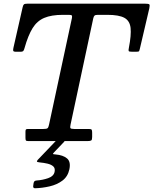

<svg xmlns="http://www.w3.org/2000/svg" viewBox="-20 -770 837 1048"><path d="M119 -19V-51Q119 -59.5 121.2 -62.8Q123.5 -66 132 -66H216Q234 -66 239.2 -70Q244.5 -74 247.5 -89L372.5 -671Q374.5 -681.5 372.2 -685.2Q370 -689 355.5 -689H323.5Q260.5 -689 221.2 -672.2Q182 -655.5 157.8 -616.2Q133.5 -577 114 -508Q111.5 -498.5 108 -493Q104.5 -487.5 91 -487.5H67.5Q53 -487.5 52 -493.5Q51 -499.5 53.5 -510L103.5 -730Q106 -742 110.5 -746Q115 -750 131 -750H771Q792 -750 795.2 -745.8Q798.5 -741.5 795 -724.5L743.5 -504.5Q741 -493.5 738.8 -490.5Q736.5 -487.5 722 -487.5H702Q684.5 -487.5 682.5 -491.5Q680.5 -495.5 683.5 -509.5Q697 -578.5 692.8 -617.5Q688.5 -656.5 658.8 -672.8Q629 -689 566 -689H514.5Q501 -689 496.2 -685Q491.5 -681 489 -669.5L365 -89.5Q362 -75.5 364.5 -70.8Q367 -66 385.5 -66H465Q477.5 -66 480.2 -62Q483 -58 483 -45V-22.5Q483 -7 478 -3.5Q473 0 458.5 0H134.5Q123.5 0 121.2 -3.8Q119 -7.5 119 -19ZM161.5 243 163.5 228.5Q165.5 220.5 169.8 218Q174 215.5 181.5 215Q212.5 213 242.8 202.5Q273 192 278 168Q282 148.5 270.8 138.2Q259.5 128 239.2 123.2Q219 118.5 197 116.5Q183 115 181.8 112Q180.5 109 186.5 102L285 -1Q289.5 -6 301 -6H318.5Q339 -6 330 4L276.5 60Q268 69 269 70.5Q270 72 283 73Q324.5 76.5 346 94.8Q367.5 113 358.5 155Q350 194 320.5 216Q291 238 251 247.2Q211 256.5 172 257.5Q158.5 258 161.5 243Z"/></svg>

Font: Besley* Medium
Style: Italic
Weight: 500
Italic angle: -13°
Designer: Owen Earl
Foundry: indestructible type*
Version: Version 3.000; ttfautohint (v1.8.3)